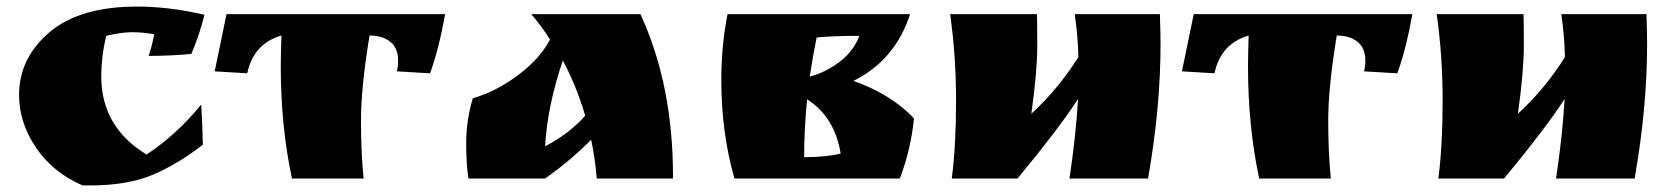

<svg xmlns="http://www.w3.org/2000/svg" viewBox="-20 -543 5094 584"><path d="M449 -439Q414 -445 381.5 -445Q349 -445 303 -434Q288 -371 288 -311Q288 -156 426 -73Q518 -134 592 -225Q595 -185 597 -103Q523 -45 446 -12Q369 21 254 21H231Q141 -18 89.5 -94Q38 -170 38 -254Q38 -366 130 -444.5Q222 -523 397 -523Q495 -523 602 -498Q586 -435 562 -379Q499 -373 432 -373Q442 -401 449 -439Z M1104 -435Q1078 -277 1078 -177Q1078 -77 1086 0H868Q834 -159 834 -342Q834 -373 836 -435Q751 -410 732 -320L633 -326L669 -500H1334Q1314 -390 1288 -320L1187 -326Q1191 -342 1191 -358Q1191 -397 1167 -416Q1143 -435 1104 -435Z M2027 -8V0H1795Q1791 -57 1778 -118Q1716 -55 1638 0H1405Q1398 -41 1398 -108.5Q1398 -176 1418 -244Q1490 -265 1556.5 -315Q1623 -365 1653 -423Q1626 -465 1596 -500H1928Q2027 -285 2027 -8ZM1760 -191Q1734 -280 1692 -359Q1645 -221 1638 -98Q1710 -135 1760 -191Z M2426 -65Q2494 -65 2537 -76Q2519 -187 2435 -241Q2426 -152 2426 -65ZM2174 -300Q2174 -405 2193 -500H2748Q2703 -360 2576 -297Q2691 -256 2760 -183Q2751 -90 2717 0H2214Q2174 -139 2174 -300ZM2443 -310Q2492 -323 2534 -355Q2576 -387 2594 -434Q2514 -434 2464 -429Q2452 -371 2443 -310Z M2875 0Q2888 -100 2888 -236.5Q2888 -373 2870 -500H3134Q3135 -482 3135 -404Q3135 -326 3117 -197Q3197 -270 3260 -369Q3259 -431 3249 -500H3508Q3510 -440 3510 -410Q3510 -216 3472 0H3233Q3253 -134 3259 -242Q3203 -155 3075 0Z M4046 -435Q4020 -277 4020 -177Q4020 -77 4028 0H3810Q3776 -159 3776 -342Q3776 -373 3778 -435Q3693 -410 3674 -320L3575 -326L3611 -500H4276Q4256 -390 4230 -320L4129 -326Q4133 -342 4133 -358Q4133 -397 4109 -416Q4085 -435 4046 -435Z M4355 0Q4368 -100 4368 -236.5Q4368 -373 4350 -500H4614Q4615 -482 4615 -404Q4615 -326 4597 -197Q4677 -270 4740 -369Q4739 -431 4729 -500H4988Q4990 -440 4990 -410Q4990 -216 4952 0H4713Q4733 -134 4739 -242Q4683 -155 4555 0Z"/></svg>

Font: Ruslan Display
Style: Regular
Weight: 400
Designer: Denis Masharov, Vladimir Rabdu
Foundry: Denis Masharov, Vladimir Rabdu
Version: Version 1.000; ttfautohint (v1.4.1)